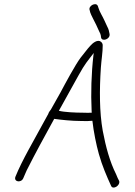

<svg xmlns="http://www.w3.org/2000/svg" viewBox="-20 -841 636 903"><path d="M495.4 -681C493 -694.7 491.3 -703.2 483.9 -717C480.2 -725.7 475.7 -735.3 470.5 -746C464.1 -761.1 447.1 -787.7 443.4 -803L440 -813C431.9 -833.1 393.6 -813.3 401.8 -793L404.2 -783C406.4 -776.3 410.6 -767 416.8 -755C427.7 -735.3 437.4 -713.3 446.6 -693C450.7 -685.7 453.1 -679.7 453.9 -675L455.3 -665C458.9 -642.9 499.5 -656.7 495.4 -681ZM359.3 -272C384.7 -271.1 397.7 -271.2 414.5 -273C420.6 -219.3 432.6 -160.7 445 -116.5C460.9 -60 481.9 -12.3 502.4 33C510.7 53.6 547 31.5 540.4 10C534.2 -0.3 532.9 -5.9 525.8 -22C496.5 -80.2 477.5 -150.3 463.2 -226C447.4 -313.8 447.5 -419.5 454.4 -522.5C456.9 -560.1 463.4 -596.7 463 -626C463.6 -633.3 460.9 -639.5 454.9 -644.5C439.5 -657.3 416.2 -639 405 -626C389.1 -609.4 375.8 -589.3 359.4 -570C335.1 -538.2 286.3 -447.3 264.4 -406C241.9 -366 241.9 -366 219.4 -326C215 -320.2 209 -313 206.9 -305C196.7 -286.3 187.2 -269 178.3 -253C138.6 -178.8 84.7 -89.2 52.6 -10C43.1 14.6 80.3 21.3 90 -4C94.8 -15.8 96.5 -19.7 105.2 -39C145.2 -118.9 192.8 -205.2 234.9 -282C265.3 -277.5 319.1 -272 359.3 -272ZM256.9 -320C289.3 -378 315.4 -425.4 349.6 -487C380.7 -543.2 391.7 -553.4 421.1 -592C420.9 -588.7 420.4 -585.3 419.5 -582C409.5 -493.8 406.9 -403.3 410.9 -320C411.3 -316.7 411.5 -313.7 411.5 -311C400.7 -310.3 386.7 -310.3 369.5 -311C335.5 -311 281.6 -313.4 256.9 -320Z"/></svg>

Font: Just Breathe
Style: Obl5
Weight: 400
Foundry: Cannot Into Space Fonts
Version: Version 0.72